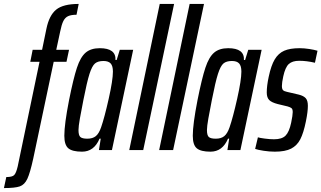

<svg xmlns="http://www.w3.org/2000/svg" viewBox="-98 -763 1634 976"><path d="M-8 83 103 -449H56L68 -510H116L138 -617Q152 -685 187.5 -714Q223 -743 302 -743L291 -688Q264 -688 248.5 -681Q233 -674 224 -656Q215 -638 208 -603L188 -510H253L240 -449H175L71 43Q55 116 41 146Q27 176 2.5 184.5Q-22 193 -78 193L-66 137Q-36 137 -26 127Q-16 117 -8 83Z M229 -73Q229 -131 253 -254Q275 -364 293 -418.5Q311 -473 337.5 -495.5Q364 -518 409 -518Q492 -518 489 -458H495L511 -510H579L471 0H405L414 -58H408Q380 8 319 8Q270 8 249.5 -9Q229 -26 229 -73ZM416 -116Q433 -165 454.5 -260.5Q476 -356 476 -399Q476 -428 464.5 -440.5Q453 -453 428 -453Q400 -453 385 -440.5Q370 -428 357 -387.5Q344 -347 326 -255Q315 -200 308 -160Q301 -120 301 -102Q301 -75 310.5 -66.5Q320 -58 346 -58Q373 -58 389 -71Q405 -84 416 -116Z M559 0 714 -743H787L630 0Z M711 0 866 -743H939L782 0Z M882 -73Q882 -131 906 -254Q928 -364 946 -418.5Q964 -473 990.5 -495.5Q1017 -518 1062 -518Q1145 -518 1142 -458H1148L1164 -510H1232L1124 0H1058L1067 -58H1061Q1033 8 972 8Q923 8 902.5 -9Q882 -26 882 -73ZM1069 -116Q1086 -165 1107.5 -260.5Q1129 -356 1129 -399Q1129 -428 1117.5 -440.5Q1106 -453 1081 -453Q1053 -453 1038 -440.5Q1023 -428 1010 -387.5Q997 -347 979 -255Q968 -200 961 -160Q954 -120 954 -102Q954 -75 963.5 -66.5Q973 -58 999 -58Q1026 -58 1042 -71Q1058 -84 1069 -116Z M1199 -6 1213 -65Q1221 -62 1248 -58.5Q1275 -55 1295 -55Q1335 -55 1353.5 -73.5Q1372 -92 1382 -139Q1390 -177 1390 -193Q1390 -208 1384 -213Q1378 -218 1364 -222L1314 -234Q1283 -242 1270.5 -254.5Q1258 -267 1258 -293Q1258 -327 1268 -373Q1280 -430 1298.5 -461Q1317 -492 1346.5 -505Q1376 -518 1425 -518Q1448 -518 1474 -514Q1500 -510 1516 -505L1503 -444Q1461 -454 1423 -454Q1388 -454 1370 -437.5Q1352 -421 1342 -375Q1335 -343 1335 -326Q1335 -311 1340.5 -305Q1346 -299 1361 -296L1421 -282Q1445 -276 1456 -264Q1467 -252 1467 -225Q1467 -195 1457 -146Q1445 -87 1428.5 -55Q1412 -23 1382 -7.5Q1352 8 1299 8Q1272 8 1242.5 3.5Q1213 -1 1199 -6Z"/></svg>

Font: Saira Ultra Condensed Medium
Style: Italic
Weight: 500
Width: 1
Italic angle: -12°
Designer: Hector Gatti with collaboration of the Omnibus-Type team
Foundry: Omnibus-Type
Version: Version 1.001; ttfautohint (v1.8)